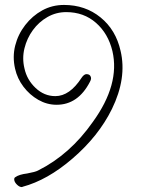

<svg xmlns="http://www.w3.org/2000/svg" viewBox="-20 -698 588 777"><path d="M68 59Q59 59 49.5 50Q40 41 38 32Q36 22 42 19Q57 8 90 4Q123 -2 134 -8Q198 -40 253.5 -89Q309 -138 356 -205Q466 -357 435 -491Q418 -562 368.5 -605.5Q319 -649 248 -649Q207 -649 172 -629Q137 -609 113 -576Q89 -543 79 -502.5Q69 -462 79 -421Q89 -375 124 -342Q159 -309 204 -309Q262 -309 310 -383Q320 -398 330 -398Q345 -398 348 -385Q350 -378 344 -367Q296 -274 209 -274Q170 -274 135 -294Q100 -314 75 -347Q50 -380 41 -420Q30 -468 41.5 -513.5Q53 -559 82 -596.5Q111 -634 151 -656Q191 -678 239 -678Q325 -678 387 -627.5Q449 -577 468 -492Q494 -382 433 -257Q379 -147 273 -56Q172 31 71 58Q71 59 68 59Z"/></svg>

Font: Oooh Baby
Style: Normal
Weight: 400
Designer: Robert E. Leuschke
Foundry: Robert E. Leuschke
Version: Version 1.011; ttfautohint (v1.8.3)